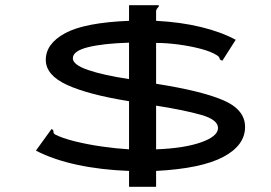

<svg xmlns="http://www.w3.org/2000/svg" viewBox="-20 -671 1040 738"><path d="M476 47V-14Q368 -18 277 -37.5Q186 -57 118 -92L178 -175Q186 -172 185.5 -165Q185 -158 192 -154Q219 -140 267 -128Q315 -116 370.5 -108Q426 -100 476 -97V-282Q320 -307 238 -344.5Q156 -382 156 -441Q156 -503 230.5 -543.5Q305 -584 476 -591V-651H589Q591 -650 591 -648Q591 -646 586.5 -641.5Q582 -637 580 -630V-591Q675 -586 753 -567Q831 -548 886 -518L835 -438Q825 -440 824 -446.5Q823 -453 813 -459Q791 -473 751 -483.5Q711 -494 665.5 -500Q620 -506 580 -506V-349Q753 -322 837.5 -286Q922 -250 922 -183Q922 -112 837.5 -67.5Q753 -23 580 -14V47ZM476 -367V-507Q376 -504 318 -489.5Q260 -475 260 -447Q260 -422 318.5 -402Q377 -382 476 -367ZM580 -97Q688 -101 753 -124Q818 -147 818 -179Q818 -211 753 -229.5Q688 -248 580 -265Z"/></svg>

Font: Inconsolata UltraExpanded Medium
Style: Regular
Weight: 500
Width: 9
Monospace: yes
Designer: Raph Levien, Cyreal, Brenton Simpson
Foundry: Raph Levien, Cyreal, Google
Version: Version 3.001; ttfautohint (v1.8.2.53-6de2)